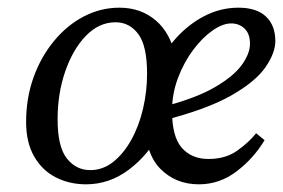

<svg xmlns="http://www.w3.org/2000/svg" viewBox="-20 -469 737 500"><path d="M204 11Q161 11 125.5 -7Q90 -25 69 -61.5Q48 -98 48 -151Q48 -213 67 -266.5Q86 -320 120 -361.5Q154 -403 198 -426Q242 -449 291 -449Q347 -449 386 -415.5Q425 -382 437 -320L399 -127Q367 -66 316 -27.5Q265 11 204 11ZM215 -26Q248 -26 275 -47.5Q302 -69 322 -105Q342 -141 352.5 -186Q363 -231 363 -277Q363 -350 340 -380.5Q317 -411 281 -411Q238 -411 204 -376Q170 -341 150 -283.5Q130 -226 130 -158Q130 -87 154 -56.5Q178 -26 215 -26ZM498 11Q437 11 397 -30Q357 -71 357 -159Q357 -215 376.5 -267Q396 -319 430 -360Q464 -401 508 -425Q552 -449 601 -449Q648 -449 672.5 -426Q697 -403 697 -362Q697 -331 671 -293.5Q645 -256 581.5 -220Q518 -184 404 -155L401 -190Q487 -212 537 -240.5Q587 -269 609 -299Q631 -329 631 -355Q631 -381 617 -394.5Q603 -408 582 -408Q560 -408 533.5 -389.5Q507 -371 483 -339Q459 -307 443.5 -266Q428 -225 428 -180Q428 -113 453.5 -84Q479 -55 523 -55Q567 -55 597.5 -76.5Q628 -98 647 -122L669 -104Q641 -57 596.5 -23Q552 11 498 11Z"/></svg>

Font: Lisu Bosa
Style: Italic
Weight: 400
Italic angle: -19°
Designer: David Morse, Annie Olsen, Victor Gaultney, Frank Grießhammer (Latin)
Foundry: SIL International
Version: Version 2.000